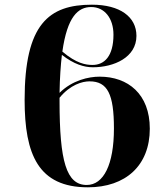

<svg xmlns="http://www.w3.org/2000/svg" viewBox="-20 -789 684 819"><path d="M355 10C516 10 619 -83 619 -240C619 -388 526 -462 405 -462C358 -462 289 -447 234 -393C235 -457 239 -511 244 -555C295 -515 339 -502 376 -502C466 -502 562 -544 562 -636C562 -717 492 -769 372 -769C188 -769 85 -686 85 -363C85 -129 144 10 355 10ZM369 -759C426 -759 464 -711 464 -641C464 -549 425 -512 375 -512C346 -512 306 -518 246 -569C267 -718 313 -759 369 -759ZM234 -358C234 -363 234 -368 234 -372C280 -428 331 -442 362 -442C439 -442 466 -387 466 -241C466 -87 422 0 350 0C263 0 234 -101 234 -358Z"/></svg>

Font: Noto Serif Display
Style: Bold
Weight: 700
Designer: Monotype Design Team
Foundry: Monotype Imaging Inc.
Version: Version 2.009